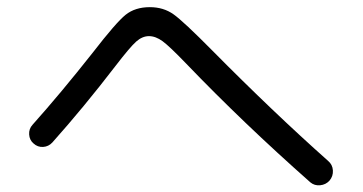

<svg xmlns="http://www.w3.org/2000/svg" viewBox="-20 -623 1040 550"><path d="M129.9 -214.8Q119.1 -203.1 103.5 -202.1Q87.9 -201.2 76.2 -211.9Q64.5 -221.7 63.5 -237.8Q62.5 -253.9 73.2 -265.6Q154.3 -356.4 246.1 -472.7Q312.5 -558.6 339.8 -580.6Q367.2 -602.5 409.2 -602.5Q448.2 -602.5 477.1 -582Q505.9 -561.5 588.9 -477.5Q762.7 -301.8 919.9 -162.1Q932.6 -151.4 933.6 -134.8Q934.6 -118.2 923.8 -105.5Q913.1 -93.8 897 -92.3Q880.9 -90.8 869.1 -100.6Q676.8 -270.5 513.7 -440.4Q465.8 -490.2 445.8 -504.9Q425.8 -519.5 406.7 -519.5Q387.7 -519.5 370.1 -503.9Q352.5 -488.3 310.5 -433.6Q219.7 -315.4 129.9 -214.8Z"/></svg>

Font: Rounded Mgen+ 2m regular
Style: Regular
Weight: 400
Designer: [Source Han Sans]
Ryoko NISHIZUKA  (kana & ideographs); Paul D. Hunt (Latin, Greek & Cyrillic); Wenlong ZHANG  (bopomofo
Version: Version 1.059.20150602